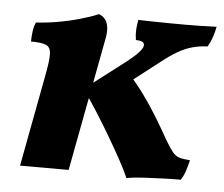

<svg xmlns="http://www.w3.org/2000/svg" viewBox="-41 -513 664 568"><g transform="rotate(5 290.5 -229.0)"><path d="M353.9 9Q344.9 -12 328.2 -42.7Q311.5 -73.3 290.5 -109Q269.6 -144.6 247.4 -179.4Q225.2 -214.1 204.7 -242.8L309 -322.5Q342.3 -347.7 355.8 -361.7Q369.3 -375.8 370.8 -383.7Q372.8 -391.7 367.1 -395.7Q361.4 -399.7 346.3 -400.2Q343.8 -415.4 344.5 -430.1Q345.3 -444.8 348.3 -460Q365.1 -459.5 388.3 -459Q411.5 -458.5 437.4 -458.3Q463.4 -458 486.8 -458Q509.5 -458 533.8 -458.5Q558 -459 580.8 -460Q577.8 -443.7 572.7 -428.8Q567.7 -413.9 559.5 -399.7Q534.8 -398.7 514 -392.9Q493.2 -387.2 471.5 -374.7Q449.8 -362.2 420.8 -339.2L319.6 -260.7L322.6 -312.7Q362.1 -271 394.8 -223.1Q427.5 -175.1 461.8 -113.3Q475.6 -90 484.5 -79.1Q493.4 -68.2 504.8 -64.7Q516.2 -61.2 536.5 -59.7Q533 -43.6 527.9 -28.2Q522.8 -12.7 514.7 0Q490.2 0 461.4 1Q432.5 2 404.7 3.5Q376.9 5 353.9 9ZM37.3 0 89.2 -275.9Q97.1 -317.1 96.6 -336.8Q96.1 -356.6 82.9 -362.6Q69.6 -368.7 37.6 -368.7Q37.6 -383.3 39.7 -398.8Q41.7 -414.3 47.3 -426Q76.4 -427.5 109.9 -433.2Q143.5 -438.9 175.4 -447.9Q207.4 -456.9 231.3 -467Q249.4 -459.4 255.5 -442.9Q261.5 -426.3 257.6 -402L181.6 0Z"/></g></svg>

Font: Vollkorn
Style: Italic
Weight: 400
Italic angle: -11°
Designer: Friedrich Althausen
Foundry: Friedrich Althausen
Version: Version 5.001